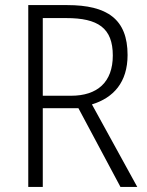

<svg xmlns="http://www.w3.org/2000/svg" viewBox="-20 -734 578 754"><path d="M244 -714H91V0H148V-309H288L453 0H519L341 -324C426 -350 481 -411 481 -518C481 -659 401 -714 244 -714ZM240 -663C365 -663 423 -624 423 -516C423 -411 362 -358 259 -358H148V-663Z"/></svg>

Font: Noto Sans Gujarati SemiCondensed Light
Style: Regular
Weight: 300
Width: 4
Designer: Jelle Bosma - Monotype Design Team, Universal Thirst
Foundry: Monotype Imaging Inc.
Version: Version 2.106